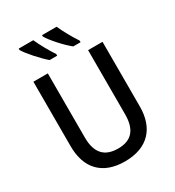

<svg xmlns="http://www.w3.org/2000/svg" viewBox="-221 -1070 1104 1210"><g transform="rotate(-30 331.5 -465.5)"><path d="M380 -941H274V-931C294 -894 364 -816 409 -781H462V-793C434 -834 398 -899 380 -941ZM210 -941H104V-931C125 -894 194 -817 237 -781H292V-793C264 -835 231 -894 210 -941ZM583 -243V-714H478V-248C478 -140 434 -82 333 -82C235 -82 185 -135 185 -247V-714H80V-244C80 -84 167 10 330 10C500 10 583 -90 583 -243Z"/></g></svg>

Font: Noto Sans SemiCondensed Medium
Style: Regular
Weight: 500
Width: 4
Designer: Monotype Design Team
Foundry: Monotype Imaging Inc.
Version: Version 2.013